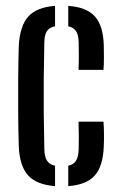

<svg xmlns="http://www.w3.org/2000/svg" viewBox="-20 -627 410 654"><path d="M44 -128Q42.5 -174.5 42 -236.5Q41.5 -298.5 42 -360.8Q42.5 -423 44 -470.5Q47.5 -538 76 -570.2Q104.5 -602.5 167.5 -607V-537.5Q148.5 -534 140 -521.2Q131.5 -508.5 131 -482.5Q129.5 -417 129 -359Q128.5 -301 129 -242.8Q129.5 -184.5 131 -120Q131.5 -93 140 -79.8Q148.5 -66.5 167.5 -62.5V7Q104 2 75.5 -29.8Q47 -61.5 44 -128ZM247.5 -389Q248.5 -411 248.5 -438.8Q248.5 -466.5 248 -482.5Q247.5 -508.5 239 -521Q230.5 -533.5 212.5 -537.5V-607Q275 -602.5 303.2 -571Q331.5 -539.5 333.5 -473.5Q334 -455 334 -431Q334 -407 332.5 -389ZM212.5 7V-62.5Q230.5 -66.5 239 -79.8Q247.5 -93 248 -120Q248.5 -137 248.5 -160.5Q248.5 -184 247.5 -212.5H332.5Q334 -194.5 334.2 -170.8Q334.5 -147 333.5 -128Q331 -61 302.8 -29.2Q274.5 2.5 212.5 7Z"/></svg>

Font: Big Shoulders Stencil Display SemiBold
Style: Regular
Weight: 600
Designer: Patric King
Foundry: XO Type Co
Version: Version 1.000